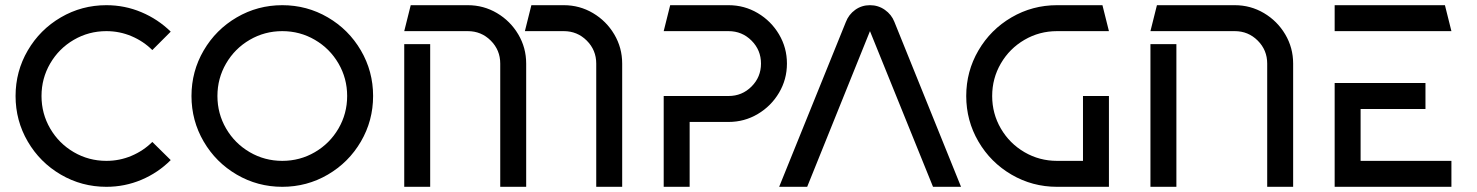

<svg xmlns="http://www.w3.org/2000/svg" viewBox="-20 -720 5694 740"><path d="M390 -700Q461 -700 525 -673Q589 -646 638 -598L567 -527Q533 -561 487 -580.5Q441 -600 390 -600Q322 -600 264.5 -566.5Q207 -533 173.5 -475.5Q140 -418 140 -350Q140 -282 173.5 -224.5Q207 -167 264.5 -133.5Q322 -100 390 -100Q441 -100 487 -119.5Q533 -139 567 -173L638 -103Q589 -54 525 -27Q461 0 390 0Q295 0 214.5 -47Q134 -94 87 -174.5Q40 -255 40 -350Q40 -445 87 -525.5Q134 -606 214.5 -653Q295 -700 390 -700Z M1068 -700Q1163 -700 1243.5 -653Q1324 -606 1371 -525.5Q1418 -445 1418 -350Q1418 -255 1371 -174.5Q1324 -94 1243.5 -47Q1163 0 1068 0Q973 0 892.5 -47Q812 -94 765 -174.5Q718 -255 718 -350Q718 -445 765 -525.5Q812 -606 892.5 -653Q973 -700 1068 -700ZM1068 -100Q1136 -100 1193.5 -133.5Q1251 -167 1284.5 -224.5Q1318 -282 1318 -350Q1318 -418 1284.5 -475.5Q1251 -533 1193.5 -566.5Q1136 -600 1068 -600Q1000 -600 942.5 -566.5Q885 -533 851.5 -475.5Q818 -418 818 -350Q818 -282 851.5 -224.5Q885 -167 942.5 -133.5Q1000 -100 1068 -100Z M2008 -475V0H1908V-475Q1908 -527 1871.5 -563.5Q1835 -600 1783 -600H1538L1563 -700H1783Q1844 -700 1895.5 -669.5Q1947 -639 1977.5 -587.5Q2008 -536 2008 -475ZM1538 -550H1638V0H1538ZM2028 -700H2153Q2214 -700 2265.5 -669.5Q2317 -639 2347.5 -587.5Q2378 -536 2378 -475V0H2278V-475Q2278 -527 2241.5 -563.5Q2205 -600 2153 -600H2003Z M3013 -475Q3013 -414 2982.5 -362.5Q2952 -311 2900.5 -280.5Q2849 -250 2788 -250H2638V0H2538V-350H2788Q2840 -350 2876.5 -386.5Q2913 -423 2913 -475Q2913 -527 2876.5 -563.5Q2840 -600 2788 -600H2538L2563 -700H2788Q2849 -700 2900.5 -669.5Q2952 -639 2982.5 -587.5Q3013 -536 3013 -475Z M3240 -635Q3251 -664 3276 -682Q3301 -700 3333 -700Q3365 -700 3390.5 -682Q3416 -664 3427 -636L3684 0H3576L3333 -600L3091 0H2983Z M3704 -350Q3704 -445 3751 -525.5Q3798 -606 3878.5 -653Q3959 -700 4054 -700H4229L4254 -600H4054Q3986 -600 3928.5 -566.5Q3871 -533 3837.5 -475.5Q3804 -418 3804 -350Q3804 -282 3837.5 -224.5Q3871 -167 3928.5 -133.5Q3986 -100 4054 -100H4154V-350H4254V0H4054Q3959 0 3878.5 -47Q3798 -94 3751 -174.5Q3704 -255 3704 -350Z M4964 -475V0H4864V-475Q4864 -527 4827.5 -563.5Q4791 -600 4739 -600H4414L4439 -700H4739Q4800 -700 4851.5 -669.5Q4903 -639 4933.5 -587.5Q4964 -536 4964 -475ZM4414 -550H4514V0H4414Z M5474 -400V-300H5224V-100H5574V0H5124V-400ZM5124 -700H5549L5574 -600H5124Z"/></svg>

Font: SB Skate blade
Style: Regular
Weight: 400
Designer: Valerio Brotto (Silverblur_type)
Version: Version 1.003